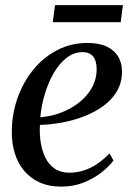

<svg xmlns="http://www.w3.org/2000/svg" viewBox="-20 -700 502 731"><path d="M412 -89Q397 -68 368 -44.8Q339 -21.5 299.8 -5.5Q260.5 10.5 213.5 10.5Q165 10.5 129.2 -6.2Q93.5 -23 70.2 -51.8Q47 -80.5 35.8 -118Q24.5 -155.5 25 -197.5Q25 -265.5 46.8 -326.8Q68.5 -388 107 -435Q145.5 -482 198 -509.2Q250.5 -536.5 312.5 -536.5Q357 -536.5 386.2 -522.8Q415.5 -509 430 -484.5Q444.5 -460 444.5 -428Q444.5 -386 425.5 -353.2Q406.5 -320.5 373.8 -296.8Q341 -273 300.5 -257.2Q260 -241.5 216.2 -233.5Q172.5 -225.5 132 -224.5Q130 -190.5 135 -158Q140 -125.5 153 -99.2Q166 -73 188.5 -57.8Q211 -42.5 243.5 -42.5Q273.5 -42.5 300.5 -51.5Q327.5 -60.5 351.8 -77.2Q376 -94 397 -116ZM294.5 -501.5Q261.5 -501.5 234 -480.2Q206.5 -459 185.5 -423.2Q164.5 -387.5 151 -343.2Q137.5 -299 133.5 -253.5Q168.5 -256.5 200.5 -267Q232.5 -277.5 259.5 -294.5Q286.5 -311.5 306.5 -333.5Q326.5 -355.5 337.2 -381.5Q348 -407.5 348 -436.5Q348 -468.5 334.5 -485Q321 -501.5 294.5 -501.5ZM189.5 -680.5H448L439.5 -615.5H181Z"/></svg>

Font: Merriweather 96pt
Style: Italic
Weight: 400
Italic angle: -7.8°
Version: Version 2.101